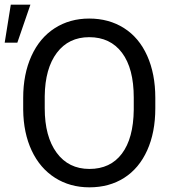

<svg xmlns="http://www.w3.org/2000/svg" viewBox="-33 -801 750 831"><path d="M0 0ZM639.2 -332.5Q639.2 -228 604 -150.1Q568.8 -72.3 504.4 -31.2Q439.9 9.8 354 9.8Q270 9.8 205.1 -31.5Q140.1 -72.8 104.2 -149.2Q68.4 -225.6 67.4 -326.2V-377.4Q67.4 -480 103 -558.6Q138.7 -637.2 203.9 -679Q269 -720.7 353 -720.7Q438.5 -720.7 503.7 -679.4Q568.8 -638.2 604 -559.8Q639.2 -481.4 639.2 -377.4ZM545.9 -378.4Q545.9 -504.9 495.1 -572.5Q444.3 -640.1 353 -640.1Q264.2 -640.1 213.1 -572.5Q162.1 -504.9 160.6 -384.8V-332.5Q160.6 -210 212.2 -139.9Q263.7 -69.8 354 -69.8Q444.8 -69.8 494.6 -136Q544.4 -202.1 545.9 -325.7ZM13.7 -780.8H98.6L42 -616.2H-12.7Z"/></svg>

Font: Roboto
Style: Regular
Weight: 400
Designer: Google
Version: Version 2.134; 2016; ttfautohint (v1.6)